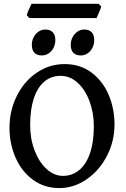

<svg xmlns="http://www.w3.org/2000/svg" viewBox="-20 -963 655 998"><path d="M29.3 -298.8Q29.3 -386.7 66.7 -462.9Q104 -539.1 169.9 -584.5Q235.8 -629.9 316.4 -629.9Q397 -629.9 455.8 -585.7Q514.6 -541.5 544.9 -469.7Q575.2 -397.9 575.2 -315.9Q575.2 -229 535.9 -152.8Q496.6 -76.7 430.4 -31Q364.3 14.6 288.1 14.6Q210 14.6 151.1 -28.6Q92.3 -71.8 60.8 -143.8Q29.3 -215.8 29.3 -298.8ZM136.7 -313Q136.7 -241.2 159.9 -180.7Q183.1 -120.1 222.2 -84.5Q261.2 -48.8 307.1 -48.8Q354.5 -48.8 390.6 -77.9Q426.8 -106.9 447.3 -165Q467.8 -223.1 467.8 -307.1Q467.8 -375 445.8 -435.3Q423.8 -495.6 384.3 -532.2Q344.7 -568.8 294.9 -568.8Q245.1 -568.8 209.5 -538.1Q173.8 -507.3 155.3 -450Q136.7 -392.6 136.7 -313ZM145.5 -730Q145.5 -751.5 155 -769.8Q164.6 -788.1 180.7 -798.8Q196.8 -809.6 214.8 -809.6Q240.2 -809.6 253.9 -795.7Q267.6 -781.7 267.6 -754.9Q267.6 -732.9 258.3 -714.6Q249 -696.3 232.9 -685.5Q216.8 -674.8 197.8 -674.8Q171.9 -674.8 158.7 -689Q145.5 -703.1 145.5 -730ZM347.7 -730Q347.7 -751.5 357.4 -769.8Q367.2 -788.1 383.1 -798.8Q398.9 -809.6 417.5 -809.6Q442.9 -809.6 456.3 -795.7Q469.7 -781.7 469.7 -754.9Q469.7 -732.9 460.4 -714.6Q451.2 -696.3 435.1 -685.5Q418.9 -674.8 399.9 -674.8Q374 -674.8 360.8 -689Q347.7 -703.1 347.7 -730ZM132.8 -869.1 119.1 -883.8Q122.6 -900.4 144 -943.4H492.2L506.3 -929.2Q503.9 -918 487.3 -881.3Q483.4 -873.5 481.9 -869.1Z"/></svg>

Font: David Libre Medium
Style: Regular
Weight: 500
Version: Version 1.000